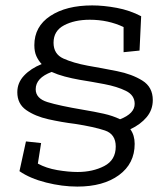

<svg xmlns="http://www.w3.org/2000/svg" viewBox="-20 -680 618 710"><path d="M478 -148Q478 -75 420 -32.5Q362 10 266 10Q210 10 150.5 -5Q91 -20 52 -47L76 -157L132 -151L120 -75Q151 -58 192 -51Q233 -44 267 -44Q323 -44 365.5 -66Q408 -88 408 -138Q408 -184 368 -197.5Q328 -211 257 -222Q208 -228 159 -239Q110 -250 77 -273Q44 -296 44 -339Q44 -374 69 -400.5Q94 -427 134 -443Q122 -456 114.5 -472.5Q107 -489 107 -513Q107 -582 166 -621Q225 -660 321 -660Q363 -660 411.5 -651Q460 -642 502 -620L496 -493L437 -487V-580Q380 -607 312 -607Q256 -607 217 -586.5Q178 -566 178 -522Q178 -480 214.5 -463.5Q251 -447 305 -437Q357 -428 412.5 -417Q468 -406 506.5 -382Q545 -358 545 -310Q545 -274 522.5 -247Q500 -220 462 -202Q478 -180 478 -148ZM478 -296Q478 -328 445.5 -344Q413 -360 365.5 -369Q318 -378 274 -385Q246 -390 219.5 -397Q193 -404 171 -414Q112 -392 112 -350Q112 -316 155.5 -302.5Q199 -289 288 -274Q330 -267 363.5 -259.5Q397 -252 424 -239Q478 -260 478 -296Z"/></svg>

Font: Zilla Slab
Style: Italic
Weight: 400
Italic angle: -6°
Designer: Typotheque.com
Foundry: Typotheque type foundry
Version: Version 1.1; 2017; ttfautohint (v1.6)